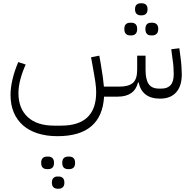

<svg xmlns="http://www.w3.org/2000/svg" viewBox="-20 -587 1169 1166"><path d="M953 12Q897 12 864.5 -13Q832 -38 822 -86H818Q797 0 694 0H612Q598 240 329 240Q262 240 209 223Q156 206 119.5 174Q83 142 63.5 95.5Q44 49 44 -10Q44 -56 56.5 -107.5Q69 -159 91 -210L136 -195Q116 -151 104 -106Q92 -61 92 -22Q92 72 148.5 124Q205 176 308 176H351Q564 176 564 -26Q564 -39 563 -54.5Q562 -70 559 -90Q556 -110 551.5 -135.5Q547 -161 541 -195L533 -239L583 -249L591 -205Q600 -153 604.5 -119Q609 -85 611 -61H706Q761 -61 787 -83.5Q813 -106 813 -163V-249H864V-163Q864 -104 883 -76.5Q902 -49 945 -49H961Q997 -49 1016 -70Q1035 -91 1035 -136Q1035 -153 1033.5 -179Q1032 -205 1027 -234L1020 -288L1069 -294L1076 -242Q1080 -212 1082 -184Q1084 -156 1084 -136Q1084 -64 1049.5 -26Q1015 12 953 12ZM393 440Q377 440 367.5 431Q358 422 358 402Q358 382 367.5 373Q377 364 393 364H401Q417 364 426.5 373Q436 382 436 402Q436 422 426.5 431Q417 440 401 440ZM328 559Q314 559 304.5 550Q295 541 295 522Q295 503 304.5 494Q314 485 328 485H337Q352 485 361.5 494Q371 503 371 522Q371 541 361.5 550Q352 559 337 559ZM265 440Q249 440 239.5 431Q230 422 230 402Q230 382 239.5 373Q249 364 265 364H273Q289 364 298.5 373Q308 382 308 402Q308 422 298.5 431Q289 440 273 440ZM898 -372Q863 -372 863 -411Q863 -449 898 -449H906Q921 -449 931 -440Q941 -431 941 -411Q941 -391 931 -381.5Q921 -372 906 -372ZM770 -372Q754 -372 744.5 -381.5Q735 -391 735 -411Q735 -431 744.5 -440Q754 -449 770 -449H778Q794 -449 803.5 -440Q813 -431 813 -411Q813 -391 803.5 -381.5Q794 -372 778 -372ZM833 -494Q819 -494 809.5 -503Q800 -512 800 -531Q800 -550 809.5 -558.5Q819 -567 833 -567H842Q857 -567 866.5 -558.5Q876 -550 876 -531Q876 -512 866.5 -503Q857 -494 842 -494Z"/></svg>

Font: IBM Plex Sans Arabic Light
Style: Regular
Weight: 300
Designer: Mike Abbink, Paul van der Laan, Pieter van Rosmalen, Wael Morcos, Khajak Apelian
Foundry: Bold Monday
Version: Version 1.2